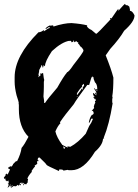

<svg xmlns="http://www.w3.org/2000/svg" viewBox="-51 -837 704 976"><path d="M289.1 -467.8V-469.7Q297.9 -469.7 322.3 -506.8Q373 -571.3 373 -579.1V-583Q364.7 -598.1 355.5 -602.5Q355.5 -607.4 345.7 -616.2L347.7 -620.1Q337.9 -624 337.9 -627.9H335.9L328.1 -622.1Q323.2 -631.8 320.3 -631.8V-629.9L322.3 -626Q315.9 -622.1 312.5 -622.1Q311 -629.9 308.6 -629.9Q304.7 -627.9 302.7 -627.9V-629.9Q263.7 -624 212.9 -577.1Q177.7 -524.4 177.7 -501H173.8V-504.9H169.9Q169.9 -493.2 166 -493.2Q163.6 -506.8 160.2 -506.8Q160.2 -502 148.4 -481.4Q148.4 -473.6 144.5 -458L146.5 -454.1Q144.5 -450.7 144.5 -446.3V-444.3Q150.4 -452.1 154.3 -452.1V-460L152.3 -463.9H154.3L158.2 -461.9Q164.6 -465.8 168 -465.8Q172.4 -430.7 173.8 -430.7L171.9 -420.9V-395.5Q171.9 -376 169.9 -346.7Q173.8 -326.2 173.8 -313.5H177.7Q191.9 -335.4 240.2 -391.6Q272.9 -449.7 289.1 -467.8ZM392.6 -405.3Q335.9 -329.1 324.2 -307.6Q277.3 -251 253.9 -215.8Q255.9 -211.9 255.9 -210Q243.2 -198.2 230.5 -168.9Q237.8 -137.7 265.6 -100.6Q290.5 -86.9 294.9 -86.9L291 -92.8H293L306.6 -90.8Q345.7 -111.8 384.8 -157.2L402.3 -196.3Q414.6 -213.4 421.9 -233.4H412.1Q412.1 -230 404.3 -213.9H400.4Q405.3 -240.2 416 -252.9Q422.9 -252.9 425.8 -262.7Q421.9 -269 421.9 -274.4L418 -272.5H416V-274.4L427.7 -288.1Q425.8 -292 425.8 -293.9Q427.7 -305.7 433.6 -315.4Q431.6 -318.8 431.6 -323.2Q434.6 -323.2 437.5 -329.1Q433.6 -329.1 433.6 -335L429.7 -333H427.7L429.7 -336.9Q426.8 -336.9 423.8 -342.8V-344.7H425.8L429.7 -342.8V-344.7Q421.9 -352.5 421.9 -362.3L425.8 -364.3Q425.8 -360.8 439.5 -352.5V-356.4Q435.1 -356.4 431.6 -364.3L435.5 -366.2Q437.5 -362.3 437.5 -360.4H439.5V-362.3Q439.5 -370.1 427.7 -385.7V-387.7H431.6Q431.6 -381.8 435.5 -381.8Q439.5 -383.8 441.4 -383.8Q441.4 -381.8 443.4 -381.8V-385.7Q443.4 -408.7 431.6 -418.9Q423.8 -435.5 423.8 -446.3L419.9 -444.3V-448.2H418Q413.6 -447.8 402.3 -405.3ZM365.2 -401.4 367.2 -397.5Q352.5 -383.3 339.8 -362.3Q339.8 -360.4 341.8 -360.4L339.8 -356.4V-354.5H341.8Q363.3 -381.8 363.3 -385.7H367.2V-381.8Q371.1 -381.8 371.1 -385.7V-387.7H367.2L377 -403.3Q375 -406.7 375 -411.1Q373.5 -411.1 365.2 -401.4ZM439.5 -377.9V-374H443.4V-377.9ZM339.8 -348.6V-344.7H341.8V-348.6ZM271.5 -92.8 269.5 -88.9Q273.4 -88.9 273.4 -81.1H275.4Q278.3 -81.1 281.2 -86.9Q277.8 -86.9 271.5 -92.8ZM584 -817.4 589.8 -809.6 593.8 -811.5Q607.4 -805.2 607.4 -799.8V-793.9H609.4V-782.2Q621.6 -782.2 632.8 -758.8Q632.8 -727.1 580.1 -680.7Q557.1 -640.6 509.8 -588.9L486.3 -555.7Q514.6 -485.4 525.4 -442.4Q525.4 -379.4 519.5 -346.7Q519.5 -344.7 521.5 -344.7L519.5 -331.1V-319.3Q519.5 -314.9 521.5 -311.5Q503.9 -204.1 476.6 -137.7Q478.5 -133.8 478.5 -131.8H476.6L472.7 -133.8Q472.7 -101.6 431.6 -65.4Q375 28.3 312.5 28.3H300.8Q296.4 28.3 293 26.4Q289.1 27.8 271.5 30.3Q270.5 24.4 255.9 24.4H250Q250 28.8 248 32.2Q189 5.9 185.5 1Q185.5 -2.9 150.4 -36.1H146.5Q140.6 -35.2 140.6 -22.5H144.5V-20.5Q144.5 -16.6 140.6 -16.6Q140.6 -18.6 138.7 -18.6L136.7 -14.6L138.7 -6.8Q138.7 -2.4 125 4.9Q127 8.8 127 10.7Q123.5 10.7 109.4 32.2L111.3 36.1Q92.8 56.6 87.9 71.3L91.8 73.2L89.8 83V90.8Q87.4 90.8 82 100.6L72.3 96.7Q72.3 104.5 68.4 104.5H66.4L70.3 94.7Q65.4 90.8 64.5 90.8Q64.5 96.7 60.5 96.7H58.6V90.8Q48.8 93.3 48.8 96.7Q54.7 96.7 54.7 100.6V104.5H48.8V100.6Q44.9 100.6 44.9 106.4H43L37.1 102.5Q37.1 105.5 29.3 110.4Q25.4 108.4 23.4 108.4V110.4L19.5 108.4Q17.6 108.4 7.8 116.2H3.9V114.3L13.7 104.5H9.8Q9.8 110.4 -2 110.4V106.4H2V100.6H0Q0 106 -11.7 118.2V116.2Q-9.8 104.5 -5.9 104.5L-11.7 92.8H-7.8V96.7H-5.9V94.7Q-7.8 86.9 -7.8 81.1H-9.8L-15.6 85Q-20.5 79.1 -23.4 79.1V75.2L-21.5 71.3H-23.4L-27.3 73.2Q-31.2 68.4 -31.2 67.4V65.4Q-21.5 53.7 -21.5 51.8Q-23.4 51.8 -23.4 49.8Q-22.5 49.8 -17.6 45.9H-15.6V49.8H-13.7Q-10.3 49.8 0 24.4L-9.8 18.6V14.6Q-4.4 14.6 2 6.8Q2.4 10.7 5.9 10.7Q14.6 3.9 15.6 -2.9L31.2 -18.6L35.2 -16.6Q54.7 -54.7 58.6 -85Q73.7 -102.5 93.8 -141.6Q44.9 -190.9 44.9 -282.2V-305.7L43 -309.6Q43 -311.5 44.9 -311.5Q44.9 -317.4 33.2 -352.5Q23.4 -392.1 23.4 -420.9V-444.3Q23.4 -551.8 144.5 -672.9Q157.7 -672.9 171.9 -684.6H173.8L169.9 -678.7H173.8Q195.3 -694.3 201.2 -694.3V-700.2H199.2L183.6 -690.4H179.7Q184.6 -700.2 203.1 -708Q205.1 -708 205.1 -706.1L214.8 -708H216.8Q220.7 -708 220.7 -702.1Q275.4 -719.7 312.5 -719.7Q363.3 -715.8 392.6 -708L390.6 -704.1Q396 -692.4 414.1 -684.6L437.5 -665Q443.4 -665 511.7 -739.3Q507.8 -739.3 507.8 -743.2L511.7 -745.1L515.6 -743.2Q548.3 -792 550.8 -792V-782.2Q582 -817.4 584 -817.4Z"/></svg>

Font: Mister Brush
Style: Regular
Weight: 400
Designer: GGBotNet
Foundry: GGBotNet
Version: 1.00